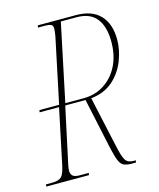

<svg xmlns="http://www.w3.org/2000/svg" viewBox="-126 -791 717 868"><g transform="rotate(-15 232.0 -357.0)"><path d="M-18 0 -16 -10H14Q43 -10 56 -22.5Q69 -35 77 -75L131 -332H40L42 -342H134L198 -646Q200 -657 201 -667Q202 -677 202 -681Q202 -695 193 -699.5Q184 -704 165 -704H132L134 -714H313Q387 -714 425.5 -673.5Q464 -633 464 -559Q464 -511 444.5 -461Q425 -411 385 -375.5Q345 -340 282 -333L334 -96Q345 -44 356 -27Q367 -10 393 -10H404L402 0H382Q359 0 345.5 -6.5Q332 -13 324 -32Q316 -51 307 -90L255 -332H160L104 -71Q102 -62 101 -54.5Q100 -47 100 -42Q100 -28 108.5 -19Q117 -10 142 -10H184L182 0ZM249 -342Q303 -342 345.5 -369.5Q388 -397 412 -445Q436 -493 436 -557Q436 -627 406 -665.5Q376 -704 313 -704H239L163 -342Z"/></g></svg>

Font: Noto Serif Display ExtraCondensed Thin
Style: Italic
Weight: 100
Width: 2
Italic angle: -12°
Designer: Monotype Design Team
Foundry: Monotype Imaging Inc.
Version: Version 2.009